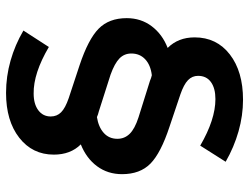

<svg xmlns="http://www.w3.org/2000/svg" viewBox="-112 -638 804 619"><g transform="rotate(90 289.5 -328.0)"><path d="M279 54Q226 54 175 39.5Q124 25 78 -2L131 -84Q216 -34 281 -35Q315 -35 335 -50Q355 -65 355 -90Q355 -110 341.5 -123.5Q328 -137 296 -148L190 -183Q106 -211 72 -244.5Q38 -278 38 -335Q38 -381 64 -415.5Q90 -450 134 -467Q100 -501 100 -554Q100 -625 155 -667.5Q210 -710 301 -710Q352 -710 403 -695.5Q454 -681 501 -654L449 -572Q365 -621 299 -621Q264 -621 244 -606.5Q224 -592 224 -565Q224 -546 238 -532.5Q252 -519 284 -508L388 -473Q473 -445 507 -411.5Q541 -378 541 -320Q541 -274 515.5 -239.5Q490 -205 445 -187Q478 -154 478 -100Q478 -31 423.5 11.5Q369 54 279 54ZM357 -239Q389 -244 408 -261Q427 -278 427 -305Q427 -328 411 -344.5Q395 -361 358 -373L240 -410Q235 -412 231 -413.5Q227 -415 222 -416Q189 -412 170.5 -394.5Q152 -377 152 -350Q152 -327 168 -311.5Q184 -296 220 -283L339 -245Q343 -244 348 -242.5Q353 -241 357 -239Z"/></g></svg>

Font: Red Hat Display ExtraBold
Style: Regular
Weight: 800
Designer: Pentagram, MCKL
Foundry: Pentagram, MCKL
Version: Version 1.023